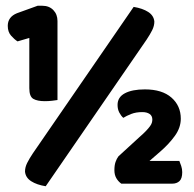

<svg xmlns="http://www.w3.org/2000/svg" viewBox="-20 -641 676 668"><path d="M180 -293Q174 -292 161.5 -290.5Q149 -289 136 -289Q110 -289 96 -297Q82 -305 82 -334V-509L41 -497Q30 -504 18.5 -517Q7 -530 7 -551Q7 -582 39 -595L111 -621H127Q151 -621 165.5 -606Q180 -591 180 -568ZM445 -617Q476 -612 495.5 -599.5Q515 -587 517 -566Q517 -551 509.5 -536Q502 -521 490 -503L139 7Q108 2 88.5 -10.5Q69 -23 67 -44Q67 -59 74.5 -74Q82 -89 94 -107ZM484 -330Q544 -330 576.5 -301.5Q609 -273 609 -228Q609 -197 588.5 -168.5Q568 -140 538 -114L500 -81H604Q607 -74 610.5 -63.5Q614 -53 614 -42Q614 -20 604.5 -11Q595 -2 579 -2H402Q391 -10 384.5 -21.5Q378 -33 378 -49Q378 -66 382 -77.5Q386 -89 392 -97L464 -163Q479 -176 488 -185.5Q497 -195 502 -202Q507 -209 508.5 -214.5Q510 -220 510 -225Q510 -238 500.5 -244.5Q491 -251 475 -251Q453 -251 436.5 -244.5Q420 -238 409 -231Q401 -238 395 -249.5Q389 -261 389 -276Q389 -303 414.5 -316.5Q440 -330 484 -330Z"/></svg>

Font: Baloo Thambi
Style: Regular
Weight: 400
Designer: Aadarsh Rajan and Ek Type
Foundry: Ek Type
Version: Version 1.443;PS 1.000;hotconv 16.6.51;makeotf.lib2.5.65220;